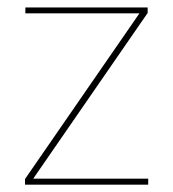

<svg xmlns="http://www.w3.org/2000/svg" viewBox="-20 -506 475 526"><path d="M386 -16.5V0H48.5V-15.5L362 -469.5H49.5V-485.5H384.5V-470.5L71 -16.5Z"/></svg>

Font: Anek Gurmukhi Medium Thin
Style: Regular
Weight: 250
Version: Version 1.003